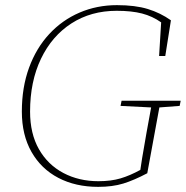

<svg xmlns="http://www.w3.org/2000/svg" viewBox="-20 -712 723 747"><path d="M65 -278Q65 -372 93 -448.5Q121 -525 171.5 -579.5Q222 -634 289.5 -663Q357 -692 435 -692Q506 -692 555 -677Q604 -662 645 -633L623 -494H599L607 -625Q573 -649 532.5 -659.5Q492 -670 434 -670Q334 -670 258 -621Q182 -572 139.5 -483.5Q97 -395 97 -278Q97 -192 131.5 -131.5Q166 -71 226.5 -39Q287 -7 363 -7Q412 -7 449 -18Q486 -29 526 -51L533 -97Q541 -146 550 -195.5Q559 -245 568 -294L449 -300L453 -320H683L679 -300L600 -294L553 -38Q502 -11 460 2Q418 15 362 15Q274 15 207 -20Q140 -55 102.5 -121Q65 -187 65 -278Z"/></svg>

Font: Source Serif Pro ExtraLight
Style: Italic
Weight: 200
Italic angle: -12°
Designer: Frank Grießhammer
Foundry: Adobe Systems Incorporated
Version: Version 3.001;hotconv 1.0.111;makeotfexe 2.5.65597